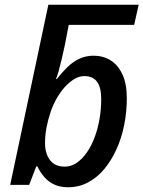

<svg xmlns="http://www.w3.org/2000/svg" viewBox="-20 -780 605 810"><path d="M267 10Q233 10 208 -2Q183 -14 166 -34Q149 -54 138 -78H133L103 0H23L184 -760H565L546 -675H270L254 -592Q248 -562 240.5 -531Q233 -500 226.5 -477Q220 -454 216 -447H220Q241 -474 264 -496.5Q287 -519 314.5 -532Q342 -545 375 -545Q415 -545 446.5 -525.5Q478 -506 496.5 -466Q515 -426 515 -365Q515 -308 504 -253Q493 -198 471.5 -150.5Q450 -103 420 -67Q390 -31 351.5 -10.5Q313 10 267 10ZM253 -77Q280 -77 303.5 -93Q327 -109 346.5 -137Q366 -165 379.5 -201.5Q393 -238 400 -279Q407 -320 407 -362Q407 -411 389.5 -435Q372 -459 336 -459Q315 -459 294.5 -447Q274 -435 255.5 -415Q237 -395 221 -368Q205 -341 194 -309Q183 -277 176.5 -243.5Q170 -210 170 -176Q170 -132 191 -104.5Q212 -77 253 -77Z"/></svg>

Font: Noto Sans Display Medium
Style: Italic
Weight: 500
Italic angle: -12°
Designer: Monotype Design Team
Foundry: Monotype Imaging Inc.
Version: Version 2.003